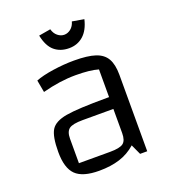

<svg xmlns="http://www.w3.org/2000/svg" viewBox="-127 -779 796 886"><g transform="rotate(-20 270.5 -336.5)"><path d="M448 -376V0H413L390 -50Q355 -19 311 -5Q267 9 210 9Q129 9 95 -24.5Q61 -58 61 -137Q61 -213 80 -244Q99 -275 157 -285Q215 -295 356 -295H368V-431Q328 -443 257 -443Q180 -443 94 -420L83 -480Q115 -493 169 -501Q223 -509 273 -509Q340 -509 377.5 -496.5Q415 -484 431.5 -455Q448 -426 448 -376ZM368 -118V-237H217Q168 -237 150.5 -224Q133 -211 133 -176V-56H286Q334 -56 351 -69Q368 -82 368 -118ZM162 -672 220 -682Q226 -660 241 -648Q256 -636 273 -636Q290 -636 305 -648Q320 -660 326 -682L384 -672Q372 -621 343 -595.5Q314 -570 273 -570Q230 -570 201.5 -594Q173 -618 162 -672Z"/></g></svg>

Font: Changa Light
Style: Regular
Weight: 300
Designer: Eduardo Rodriguez Tunni
Foundry: Eduardo Rodriguez Tunni
Version: Version 2.002; ttfautohint (v1.5) -l 8 -r 50 -G 110 -x 14 -H